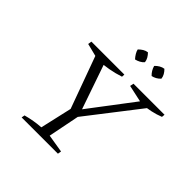

<svg xmlns="http://www.w3.org/2000/svg" viewBox="-217 -1040 1220 1220"><g transform="rotate(45 392.5 -430.0)"><path d="M349 -225 203 -626 206 -643H274L397 -287H374L644 -643H696L695 -629L382 -225ZM155 0 159 -22Q192 -31 224.5 -36.5Q257 -42 288 -44L342 -281H410L363 -44L485 -24L481 0ZM240 -600 124 -629 128 -654H424L423 -634Q378 -619 332.5 -611Q287 -603 240 -600ZM634 -600 501 -629 506 -654H785L783 -633Q748 -619 710.5 -611Q673 -603 634 -600ZM430 -860Q442 -848 450.5 -833.5Q459 -819 461 -802Q451 -790 435 -781.5Q419 -773 404 -770Q392 -783 383 -798Q374 -813 371 -827Q384 -840 398.5 -849Q413 -858 430 -860ZM578 -860Q591 -847 599 -833Q607 -819 609 -802Q597 -789 582.5 -781Q568 -773 553 -770Q541 -781 532 -796Q523 -811 519 -827Q531 -840 546.5 -849Q562 -858 578 -860Z"/></g></svg>

Font: Piazzolla 8pt ExtraLight
Style: Italic
Weight: 250
Italic angle: -11.3°
Designer: Juan Pablo del Peral
Foundry: Huerta Tipografica
Version: Version 2.001